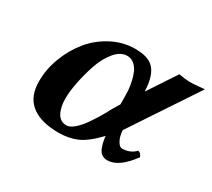

<svg xmlns="http://www.w3.org/2000/svg" viewBox="-96 -609 864 784"><g transform="rotate(30 336.5 -217.0)"><path d="M382.8 -180.2 404.8 -216.8V-251Q404.8 -267.1 403.6 -283.9Q402.3 -300.8 397.5 -323.2Q392.6 -345.7 385 -362.3Q377.4 -378.9 363.5 -390.9Q349.6 -402.8 331.1 -402.8Q299.3 -402.8 272.7 -370.6Q246.1 -338.4 230.7 -292.2Q215.3 -246.1 206.8 -201.9Q198.2 -157.7 198.2 -127Q198.2 -85 212.6 -58.6Q227.1 -32.2 256.8 -32.2Q272.5 -32.2 292.5 -49.6Q312.5 -66.9 330.6 -93.3Q348.6 -119.6 361.3 -141.1Q374 -162.6 382.8 -180.2ZM345.2 -443.8Q405.8 -443.8 431.9 -416.7Q458 -389.6 462.9 -334L464.8 -312L551.8 -443.8Q585 -438 602.1 -438H615.2Q623 -438 672.9 -442.9L465.8 -130.9Q465.8 -119.6 469.5 -104.7Q473.1 -89.8 481.7 -76.9Q490.2 -64 501 -64Q538.1 -64 563 -89.8Q576.7 -86.4 582 -69.8Q525.4 7.8 472.2 7.8Q456.5 7.8 445.8 0.2Q435.1 -7.3 429.4 -21.7Q423.8 -36.1 421.4 -47.4Q418.9 -58.6 417 -75.2Q367.2 -22.9 328.9 -6.6Q290.5 9.8 241.2 9.8Q227.1 9.8 220.2 8.8Q149.4 4.9 109.6 -29.8Q69.8 -64.5 69.8 -133.8Q69.8 -189.5 90.8 -245.1Q111.8 -300.8 147.5 -344.7Q183.1 -388.7 235.4 -416.3Q287.6 -443.8 345.2 -443.8Z"/></g></svg>

Font: Common Serif
Style: Bold Italic
Weight: 700
Italic angle: -12°
Designer: Philipp H. Poll, Khaled Hosny
Foundry: Stefan Peev, Context Ltd.
Version: Version 1.026